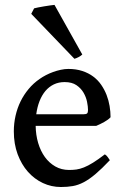

<svg xmlns="http://www.w3.org/2000/svg" viewBox="-20 -751 509 786"><path d="M244.6 -415Q220.2 -415 200.4 -405.5Q180.7 -396 166 -378.7Q151.4 -361.3 141.8 -336.9Q132.3 -312.5 128.4 -283.2H321.8Q333 -283.2 336.7 -286.9Q340.3 -290.5 340.3 -300.8Q340.3 -314.5 336.4 -334Q332.5 -353.5 322 -371.6Q311.5 -389.6 293 -402.3Q274.4 -415 244.6 -415ZM432.6 -271Q423.8 -261.2 406.7 -251.7Q389.6 -242.2 374 -235.8H126Q126.5 -198.7 136.2 -165.8Q146 -132.8 163.6 -108.4Q181.2 -84 206.3 -69.6Q231.4 -55.2 263.2 -55.2Q278.3 -55.2 292.7 -57.1Q307.1 -59.1 323.7 -65.7Q340.3 -72.3 360.8 -85Q381.3 -97.7 409.2 -119.1Q415.5 -115.7 421.4 -107.4Q427.2 -99.1 429.7 -95.2Q396.5 -60.1 371.1 -38.6Q345.7 -17.1 323 -5.1Q300.3 6.8 278.1 10.7Q255.9 14.6 229.5 14.6Q190.4 14.6 155.5 -1.7Q120.6 -18.1 94.2 -47.9Q67.9 -77.6 52.2 -119.6Q36.6 -161.6 36.6 -213.4Q36.6 -246.1 43.7 -277.3Q50.8 -308.6 64.2 -335.9Q77.6 -363.3 97.2 -386.7Q116.7 -410.2 142.1 -427.7Q153.8 -436 168 -443.4Q182.1 -450.7 197.5 -456.3Q212.9 -461.9 229 -465.3Q245.1 -468.8 259.8 -468.8Q291.5 -468.8 316.9 -460.4Q342.3 -452.1 361.6 -437.7Q380.9 -423.3 394.3 -403.8Q407.7 -384.3 416.3 -362.3Q424.8 -340.3 428.7 -316.9Q432.6 -293.5 432.6 -271ZM316.9 -527.8Q310.5 -522 301.8 -517.3Q293 -512.7 284.7 -510.3L107.9 -694.3L119.6 -716.8Q124.5 -718.3 135.7 -720.5Q147 -722.7 159.9 -724.9Q172.9 -727.1 185.1 -728.8Q197.3 -730.5 203.1 -731Z"/></svg>

Font: Gentium Book Basic
Style: Regular
Weight: 400
Designer: J. Victor Gaultney and Annie Olsen
Foundry: SIL International
Version: Version 1.102; 2013; Maintenance release